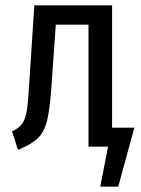

<svg xmlns="http://www.w3.org/2000/svg" viewBox="-20 -547 526 716"><path d="M481 -71 421 149H354L383 0H310V-455H187L188 -454L172 -227Q166 -139 155.5 -97Q145 -55 121.5 -32Q98 -9 47 12L25 -57Q51 -69 63 -86.5Q75 -104 80 -134.5Q85 -165 89 -236L108 -527H398V-71Z"/></svg>

Font: Fira Sans Extra Condensed
Style: Regular
Weight: 400
Width: 1
Designer: Carrois Corporate & Edenspiekermann AG
Foundry: Carrois Corporate GbR & Edenspiekermann AG
Version: Version 4.203